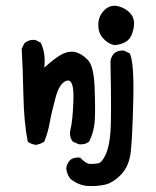

<svg xmlns="http://www.w3.org/2000/svg" viewBox="-20 -520 540 664"><path d="M280 123Q248 119 223 98Q211 82 209 62Q211 47 221 35Q234 23 257 25Q278 47 292 47Q306 47 319 45Q332 43 345 15.5Q358 -12 362 -63Q366 -114 362 -308Q364 -323 374 -335Q388 -347 409 -345L429 -335Q444 -302 441 -176Q438 -50 432.5 2.5Q427 55 398.5 84Q370 113 341.5 119Q313 125 280 123ZM104 -19Q88 -21 76 -30Q63 -95 61 -189.5Q59 -284 55 -351L64 -370Q80 -384 102 -382L121 -372Q139 -335 133 -286Q174 -323 197.5 -334Q221 -345 242 -339.5Q263 -334 283.5 -313Q304 -292 307 -221.5Q310 -151 308 -108Q306 -65 288 -30Q274 -19 253 -21L232 -30Q219 -46 223 -69Q232 -104 234 -176Q236 -248 211 -241Q186 -234 172 -182Q158 -130 152 -96Q146 -62 133 -30Q119 -21 104 -19ZM376 -364Q354 -368 336.5 -387.5Q319 -407 320 -436.5Q321 -466 341.5 -485.5Q362 -505 388.5 -498.5Q415 -492 431.5 -473Q448 -454 442 -422.5Q436 -391 419.5 -378.5Q403 -366 376 -364Z"/></svg>

Font: Kosefont JP
Style: Regular
Weight: 400
Designer: Nozomi Seto 瀬戸のぞみ
Version: Version 3.00;June 19, 2020